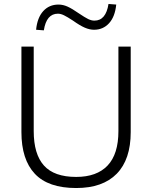

<svg xmlns="http://www.w3.org/2000/svg" viewBox="-20 -940 766 968"><path d="M88 0ZM364 8Q223 8 155.5 -64Q88 -136 88 -274V-705H150V-279Q150 -163 201.5 -105.5Q253 -48 364 -48Q468 -48 522.5 -105.5Q577 -163 577 -279V-705H639V-274Q639 -136 568.5 -64Q498 8 364 8ZM201 -787 162 -790Q168 -851 198 -884Q228 -917 275 -917Q298 -917 321 -906.5Q344 -896 377 -873Q408 -852 424.5 -844Q441 -836 456 -836Q514 -836 527 -920L566 -917Q560 -856 530 -823Q500 -790 454 -790Q432 -790 407.5 -800.5Q383 -811 348 -836Q319 -855 302.5 -863Q286 -871 272 -871Q214 -871 201 -787Z"/></svg>

Font: Winston Light
Style: Regular
Weight: 300
Designer: Original fonts by Vernon Adams / Changes by Cristiano Sobral
Foundry: Original fonts by Vernon Adams / Changes by Cristiano Sobral
Version: Version 2.503;July 17, 2020;FontCreator 13.0.0.2655 64-bit